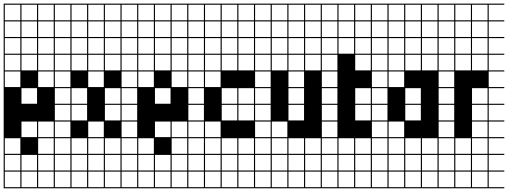

<svg xmlns="http://www.w3.org/2000/svg" viewBox="-20 -747 2767 1046"><path d="M363.6 278.8H0V187.9H6.1V272.7H90.9V187.9H97V272.7H181.8V187.9H187.9V272.7H272.7V187.9H0V-727.3H363.6V-721.2H278.8V-636.4H363.6V-630.3H278.8V-545.5H363.6V-539.4H278.8V-454.5H363.6V-448.5H278.8V-363.6H363.6V-357.6H278.8V-272.7H363.6V-266.7H278.8V-181.8H363.6V-175.8H278.8V-90.9H363.6V-84.8H278.8V0H363.6V6.1H278.8V90.9H363.6V97H278.8V181.8H363.6V187.9H278.8V272.7H363.6ZM97 -636.4H181.8V-721.2H97ZM187.9 -636.4H272.7V-721.2H187.9ZM6.1 -636.4H90.9V-721.2H6.1ZM187.9 -545.5H272.7V-630.3H187.9ZM6.1 -545.5H90.9V-630.3H6.1ZM97 -545.5H181.8V-630.3H97ZM187.9 -454.5H272.7V-539.4H187.9ZM6.1 -454.5H90.9V-539.4H6.1ZM97 -454.5H181.8V-539.4H97ZM187.9 -363.6H272.7V-448.5H187.9ZM6.1 -363.6H90.9V-448.5H6.1ZM97 -363.6H181.8V-448.5H97ZM6.1 -272.7H90.9V-357.6H6.1ZM187.9 -272.7H272.7V-357.6H187.9ZM97 -181.8H181.8V-266.7H97ZM97 0H181.8V-84.8H97ZM187.9 0H272.7V-84.8H187.9ZM187.9 90.9H272.7V6.1H187.9ZM6.1 90.9H90.9V6.1H6.1ZM97 181.8H181.8V97H97ZM6.1 181.8H90.9V97H6.1ZM272.7 97H187.9V181.8H272.7Z M727.3 278.8H363.6V187.9H369.7V272.7H454.5V187.9H363.6V-727.3H727.3V-721.2H642.4V-636.4H727.3V-630.3H642.4V-545.5H727.3V-539.4H642.4V-454.5H727.3V-448.5H642.4V-363.6H727.3V-357.6H642.4V-272.7H727.3V-266.7H642.4V-181.8H727.3V-175.8H642.4V-90.9H727.3V-84.8H642.4V0H727.3V6.1H642.4V90.9H727.3V97H642.4V181.8H727.3V187.9H642.4V272.7H727.3ZM454.5 -636.4V-721.2H369.7V-636.4ZM551.5 -636.4H636.4V-721.2H551.5ZM460.6 -636.4H545.5V-721.2H460.6ZM551.5 -545.5H636.4V-630.3H551.5ZM369.7 -545.5H454.5V-630.3H369.7ZM460.6 -545.5H545.5V-630.3H460.6ZM460.6 -454.5H545.5V-539.4H460.6ZM551.5 -454.5H636.4V-539.4H551.5ZM369.7 -454.5H454.5V-539.4H369.7ZM551.5 -363.6H636.4V-448.5H551.5ZM369.7 -363.6H454.5V-448.5H369.7ZM460.6 -363.6H545.5V-448.5H460.6ZM460.6 -272.7H545.5V-357.6H460.6ZM551.5 -181.8H636.4V-266.7H551.5ZM369.7 -181.8H454.5V-266.7H369.7ZM551.5 -90.9H636.4V-175.8H551.5ZM369.7 -90.9H454.5V-175.8H369.7ZM460.6 0H545.5V-84.8H460.6ZM460.6 90.9H545.5V6.1H460.6ZM551.5 90.9H636.4V6.1H551.5ZM369.7 90.9H454.5V6.1H369.7ZM369.7 181.8H454.5V97H369.7ZM460.6 181.8H545.5V97H460.6ZM551.5 181.8H636.4V97H551.5ZM545.5 272.7V187.9H460.6V272.7ZM636.4 272.7V187.9H551.5V272.7Z M1090.9 278.8H727.3V187.9H733.3V272.7H818.2V187.9H824.2V272.7H909.1V187.9H915.2V272.7H1000V187.9H727.3V-727.3H1090.9V-721.2H1006.1V-636.4H1090.9V-630.3H1006.1V-545.5H1090.9V-539.4H1006.1V-454.5H1090.9V-448.5H1006.1V-363.6H1090.9V-357.6H1006.1V-272.7H1090.9V-266.7H1006.1V-181.8H1090.9V-175.8H1006.1V-90.9H1090.9V-84.8H1006.1V0H1090.9V6.1H1006.1V90.9H1090.9V97H1006.1V181.8H1090.9V187.9H1006.1V272.7H1090.9ZM824.2 -636.4H909.1V-721.2H824.2ZM915.2 -636.4H1000V-721.2H915.2ZM733.3 -636.4H818.2V-721.2H733.3ZM915.2 -545.5H1000V-630.3H915.2ZM733.3 -545.5H818.2V-630.3H733.3ZM824.2 -545.5H909.1V-630.3H824.2ZM915.2 -454.5H1000V-539.4H915.2ZM733.3 -454.5H818.2V-539.4H733.3ZM824.2 -454.5H909.1V-539.4H824.2ZM915.2 -363.6H1000V-448.5H915.2ZM733.3 -363.6H818.2V-448.5H733.3ZM824.2 -363.6H909.1V-448.5H824.2ZM733.3 -272.7H818.2V-357.6H733.3ZM915.2 -272.7H1000V-357.6H915.2ZM824.2 -181.8H909.1V-266.7H824.2ZM824.2 0H909.1V-84.8H824.2ZM915.2 0H1000V-84.8H915.2ZM915.2 90.9H1000V6.1H915.2ZM733.3 90.9H818.2V6.1H733.3ZM824.2 181.8H909.1V97H824.2ZM733.3 181.8H818.2V97H733.3ZM1000 97H915.2V181.8H1000Z M1454.5 278.8H1090.9V187.9H1097V272.7H1181.8V187.9H1187.9V272.7H1272.7V187.9H1278.8V272.7H1363.6V187.9H1090.9V-727.3H1454.5V-721.2H1369.7V-636.4H1454.5V-630.3H1369.7V-545.5H1454.5V-539.4H1369.7V-454.5H1454.5V-448.5H1369.7V-363.6H1454.5V-357.6H1369.7V-272.7H1454.5V-266.7H1369.7V-181.8H1454.5V-175.8H1369.7V-90.9H1454.5V-84.8H1369.7V0H1454.5V6.1H1369.7V90.9H1454.5V97H1369.7V181.8H1454.5V187.9H1369.7V272.7H1454.5ZM1278.8 -636.4H1363.6V-721.2H1278.8ZM1187.9 -636.4H1272.7V-721.2H1187.9ZM1097 -636.4H1181.8V-721.2H1097ZM1187.9 -545.5H1272.7V-630.3H1187.9ZM1278.8 -545.5H1363.6V-630.3H1278.8ZM1097 -545.5H1181.8V-630.3H1097ZM1278.8 -454.5H1363.6V-539.4H1278.8ZM1187.9 -454.5H1272.7V-539.4H1187.9ZM1097 -454.5H1181.8V-539.4H1097ZM1278.8 -363.6H1363.6V-448.5H1278.8ZM1097 -363.6H1181.8V-448.5H1097ZM1187.9 -363.6H1272.7V-448.5H1187.9ZM1097 -272.7H1181.8V-357.6H1097ZM1187.9 -181.8H1272.7V-266.7H1187.9ZM1278.8 -181.8H1363.6V-266.7H1278.8ZM1187.9 -90.9H1272.7V-175.8H1187.9ZM1278.8 -90.9H1363.6V-175.8H1278.8ZM1097 0H1181.8V-84.8H1097ZM1187.9 90.9H1272.7V6.1H1187.9ZM1278.8 90.9H1363.6V6.1H1278.8ZM1097 90.9H1181.8V6.1H1097ZM1187.9 181.8H1272.7V97H1187.9ZM1097 181.8H1181.8V97H1097ZM1363.6 97H1278.8V181.8H1363.6Z M1818.2 278.8H1454.5V187.9H1460.6V272.7H1545.5V187.9H1551.5V272.7H1636.4V187.9H1642.4V272.7H1727.3V187.9H1454.5V-727.3H1818.2V-721.2H1733.3V-636.4H1818.2V-630.3H1733.3V-545.5H1818.2V-539.4H1733.3V-454.5H1818.2V-448.5H1733.3V-363.6H1818.2V-357.6H1733.3V-272.7H1818.2V-266.7H1733.3V-181.8H1818.2V-175.8H1733.3V-90.9H1818.2V-84.8H1733.3V0H1818.2V6.1H1733.3V90.9H1818.2V97H1733.3V181.8H1818.2V187.9H1733.3V272.7H1818.2ZM1545.5 -636.4V-721.2H1460.6V-636.4ZM1642.4 -636.4H1727.3V-721.2H1642.4ZM1551.5 -636.4H1636.4V-721.2H1551.5ZM1642.4 -545.5H1727.3V-630.3H1642.4ZM1551.5 -545.5H1636.4V-630.3H1551.5ZM1460.6 -545.5H1545.5V-630.3H1460.6ZM1642.4 -454.5H1727.3V-539.4H1642.4ZM1460.6 -454.5H1545.5V-539.4H1460.6ZM1551.5 -454.5H1636.4V-539.4H1551.5ZM1642.4 -363.6H1727.3V-448.5H1642.4ZM1460.6 -363.6H1545.5V-448.5H1460.6ZM1551.5 -363.6H1636.4V-448.5H1551.5ZM1551.5 -272.7H1636.4V-357.6H1551.5ZM1551.5 -181.8H1636.4V-266.7H1551.5ZM1551.5 -90.9H1636.4V-175.8H1551.5ZM1460.6 0H1545.5V-84.8H1460.6ZM1551.5 90.9H1636.4V6.1H1551.5ZM1642.4 90.9H1727.3V6.1H1642.4ZM1460.6 90.9H1545.5V6.1H1460.6ZM1551.5 181.8H1636.4V97H1551.5ZM1460.6 181.8H1545.5V97H1460.6ZM1642.4 181.8H1727.3V97H1642.4Z M2090.9 278.8H1818.2V187.9H1824.2V272.7H1909.1V187.9H1915.2V272.7H2000V187.9H1818.2V-727.3H2090.9V-721.2H2006.1V-636.4H2090.9V-630.3H2006.1V-545.5H2090.9V-539.4H2006.1V-454.5H2090.9V-448.5H2006.1V-363.6H2090.9V-357.6H2006.1V-272.7H2090.9V-266.7H2006.1V-181.8H2090.9V-175.8H2006.1V-90.9H2090.9V-84.8H2006.1V0H2090.9V6.1H2006.1V90.9H2090.9V97H2006.1V181.8H2090.9V187.9H2006.1V272.7H2090.9ZM1909.1 -636.4V-721.2H1824.2V-636.4ZM1915.2 -636.4H2000V-721.2H1915.2ZM1915.2 -545.5H2000V-630.3H1915.2ZM1824.2 -545.5H1909.1V-630.3H1824.2ZM1915.2 -454.5H2000V-539.4H1915.2ZM1824.2 -454.5H1909.1V-539.4H1824.2ZM1915.2 -363.6H2000V-448.5H1915.2ZM1915.2 -181.8H2000V-266.7H1915.2ZM1915.2 -90.9H2000V-175.8H1915.2ZM1915.2 90.9H2000V6.1H1915.2ZM1824.2 90.9H1909.1V6.1H1824.2ZM1915.2 181.8H2000V97H1915.2ZM1824.2 181.8H1909.1V97H1824.2Z M2454.5 278.8H2090.9V187.9H2097V272.7H2181.8V187.9H2187.9V272.7H2272.7V187.9H2278.8V272.7H2363.6V187.9H2090.9V-727.3H2454.5V-721.2H2369.7V-636.4H2454.5V-630.3H2369.7V-545.5H2454.5V-539.4H2369.7V-454.5H2454.5V-448.5H2369.7V-363.6H2454.5V-357.6H2369.7V-272.7H2454.5V-266.7H2369.7V-181.8H2454.5V-175.8H2369.7V-90.9H2454.5V-84.8H2369.7V0H2454.5V6.1H2369.7V90.9H2454.5V97H2369.7V181.8H2454.5V187.9H2369.7V272.7H2454.5ZM2187.9 -636.4H2272.7V-721.2H2187.9ZM2278.8 -636.4H2363.6V-721.2H2278.8ZM2097 -636.4H2181.8V-721.2H2097ZM2278.8 -545.5H2363.6V-630.3H2278.8ZM2187.9 -545.5H2272.7V-630.3H2187.9ZM2097 -545.5H2181.8V-630.3H2097ZM2278.8 -454.5H2363.6V-539.4H2278.8ZM2187.9 -454.5H2272.7V-539.4H2187.9ZM2097 -454.5H2181.8V-539.4H2097ZM2278.8 -363.6H2363.6V-448.5H2278.8ZM2097 -363.6H2181.8V-448.5H2097ZM2187.9 -363.6H2272.7V-448.5H2187.9ZM2097 -272.7H2181.8V-357.6H2097ZM2187.9 -181.8H2272.7V-266.7H2187.9ZM2187.9 -90.9H2272.7V-175.8H2187.9ZM2097 0H2181.8V-84.8H2097ZM2187.9 90.9H2272.7V6.1H2187.9ZM2278.8 90.9H2363.6V6.1H2278.8ZM2097 90.9H2181.8V6.1H2097ZM2187.9 181.8H2272.7V97H2187.9ZM2097 181.8H2181.8V97H2097ZM2363.6 97H2278.8V181.8H2363.6Z M2727.3 278.8H2454.5V187.9H2460.6V272.7H2545.5V187.9H2551.5V272.7H2636.4V187.9H2454.5V-727.3H2727.3V-721.2H2642.4V-636.4H2727.3V-630.3H2642.4V-545.5H2727.3V-539.4H2642.4V-454.5H2727.3V-448.5H2642.4V-363.6H2727.3V-357.6H2642.4V-272.7H2727.3V-266.7H2642.4V-181.8H2727.3V-175.8H2642.4V-90.9H2727.3V-84.8H2642.4V0H2727.3V6.1H2642.4V90.9H2727.3V97H2642.4V181.8H2727.3V187.9H2642.4V272.7H2727.3ZM2545.5 -636.4V-721.2H2460.6V-636.4ZM2551.5 -636.4H2636.4V-721.2H2551.5ZM2460.6 -545.5H2545.5V-630.3H2460.6ZM2551.5 -545.5H2636.4V-630.3H2551.5ZM2460.6 -454.5H2545.5V-539.4H2460.6ZM2551.5 -454.5H2636.4V-539.4H2551.5ZM2460.6 -363.6H2545.5V-448.5H2460.6ZM2551.5 -363.6H2636.4V-448.5H2551.5ZM2551.5 -181.8H2636.4V-266.7H2551.5ZM2551.5 -90.9H2636.4V-175.8H2551.5ZM2551.5 0H2636.4V-84.8H2551.5ZM2460.6 90.9H2545.5V6.1H2460.6ZM2551.5 90.9H2636.4V6.1H2551.5ZM2460.6 181.8H2545.5V97H2460.6ZM2551.5 181.8H2636.4V97H2551.5Z"/></svg>

Font: Micro 5 Charted
Style: Regular
Weight: 400
Designer: Sarah Cadigan-Fried
Version: Version 1.000; ttfautohint (v1.8.4.7-5d5b)